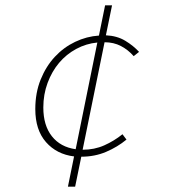

<svg xmlns="http://www.w3.org/2000/svg" viewBox="-20 -672 640 718"><path d="M142 -270Q142 -203 174 -162.5Q206 -122 263 -114L344 -513Q302 -509 265 -489Q228 -469 201 -437Q174 -405 158 -362Q142 -319 142 -270ZM234 26 257 -87Q192 -95 152 -140.5Q112 -186 112 -264Q112 -325 132 -374.5Q152 -424 185 -459.5Q218 -495 261 -515.5Q304 -536 350 -539L373 -652H399L376 -540Q418 -538 448.5 -519.5Q479 -501 500 -478L480 -462Q459 -486 432 -500Q405 -514 371 -514L289 -112Q333 -112 370 -128.5Q407 -145 438 -170L453 -150Q419 -122 376.5 -104Q334 -86 284 -86L261 26Z"/></svg>

Font: Source Code Pro ExtraLight
Style: Italic
Weight: 200
Italic angle: -11°
Monospace: yes
Designer: Paul D. Hunt, Teo Tuominen
Foundry: Adobe Systems Incorporated
Version: Version 1.050;PS 1.000;hotconv 16.6.51;makeotf.lib2.5.65220